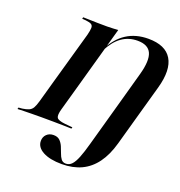

<svg xmlns="http://www.w3.org/2000/svg" viewBox="-164 -699 946 1009"><g transform="rotate(20 309.0 -194.5)"><path d="M104 -201.6 186.3 -492.7Q192.7 -518.5 193.1 -532.3Q193.5 -546 184.3 -552Q175 -558.1 152.4 -560.5L131.5 -562.1L133.9 -571Q148.4 -571 168.5 -570.2Q188.7 -569.4 214.5 -569Q240.3 -568.5 268.5 -568.5Q283.9 -568.5 299.2 -569.4Q314.5 -570.2 329.8 -571L226.6 -201.6ZM107.3 -2.4Q79 -2.4 54 -2Q29 -1.6 8.9 -1.2Q-11.3 -0.8 -25.8 0L-23.4 -8.9L-3.2 -10.5Q19.4 -13.7 33.1 -19.8Q46.8 -25.8 54.4 -39.1Q62.1 -52.4 69.4 -78.2L104 -201.6H226.6L191.9 -78.2Q181.5 -41.9 189.1 -29Q196.8 -16.1 235.5 -12.1L278.2 -8.1L275.8 0Q258.1 -0.8 232.7 -1.2Q207.3 -1.6 175.8 -2Q144.4 -2.4 108.1 -2.4H109.7ZM463.7 -201.6 516.9 -393.5Q539.5 -475 522.2 -514.1Q504.8 -553.2 445.2 -553.2Q396 -553.2 357.7 -526.2Q319.4 -499.2 290.3 -441.9L288.7 -447.6Q321.8 -515.3 373.4 -548.8Q425 -582.3 495.2 -582.3Q591.1 -582.3 625.8 -524.6Q660.5 -466.9 630.6 -359.7L586.3 -201.6ZM291.1 192.7Q225 192.7 185.9 171.8Q146.8 150.8 146.8 115.3Q146.8 92.7 161.7 78.2Q176.6 63.7 200 63.7Q222.6 63.7 235.1 75.8Q247.6 87.9 255.2 105.6Q262.9 123.4 269 141.1Q275 158.9 284.3 171Q293.5 183.1 310.5 183.1Q329.8 183.1 343.5 168.5Q357.3 154 369.8 122.6Q382.3 91.1 396 41.1L463.7 -201.6H586.3L533.1 -11.3Q513.7 58.1 480.6 103.2Q447.6 148.4 400.4 170.6Q353.2 192.7 291.1 192.7Z"/></g></svg>

Font: Playfair 144pt
Style: Bold Italic
Weight: 700
Italic angle: -15.6°
Designer: Claus Eggers Sørensen
Foundry: Claus Eggers Sørensen
Version: Version 2.203